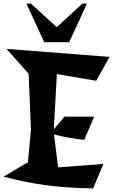

<svg xmlns="http://www.w3.org/2000/svg" viewBox="-25 -1030 625 1060"><path d="M-5 -55 130 -135V-145L146 -315L133 -623L11 -760L580 -716L506 -584L289 -621L272 -316L331 -386H495L440 -258Q426 -259 405 -262Q384 -265 361 -269Q338 -273 314.5 -278Q291 -283 273 -288L296 -106L546 -125L489 10Q338 8 218.5 -9Q99 -26 -5 -55ZM430 -1010H455L357 -797H219L121 -1010H146L288 -880Z"/></svg>

Font: Trickster
Style: Regular
Weight: 400
Designer: Jean-Baptiste Morizot
Foundry: Jean-Baptiste Morizot
Version: Version 2.000;PS 2.0;hotconv 1.0.88;makeotf.lib2.5.647800